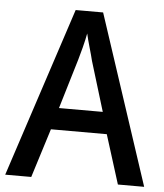

<svg xmlns="http://www.w3.org/2000/svg" viewBox="-52 -762 691 808"><g transform="rotate(5 293.5 -358.0)"><path d="M476 0 411 -207H175L110 0H0L235 -716H351L587 0ZM322 -509Q317 -530 307 -564.5Q297 -599 292 -622Q287 -595 278.5 -562Q270 -529 264 -509L201 -299H386Z"/></g></svg>

Font: Noto Sans Gujarati UI SemiCondensed Medium
Style: Regular
Weight: 500
Width: 4
Designer: Jelle Bosma - Monotype Design Team, Universal Thirst
Foundry: Monotype Imaging Inc.
Version: Version 2.106; ttfautohint (v1.8.4.7-5d5b)